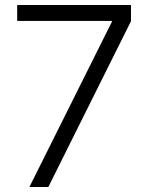

<svg xmlns="http://www.w3.org/2000/svg" viewBox="-20 -749 603 771"><path d="M430 -665H49V-729H506V-664L174 2H98L430 -663Z"/></svg>

Font: Sinter Normal
Style: Regular
Weight: 350
Foundry: Adobe & rsms
Version: Version 1.000